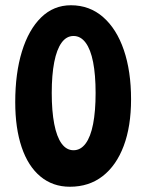

<svg xmlns="http://www.w3.org/2000/svg" viewBox="-20 -718 557 731"><path d="M246 -7Q181 -7 134 -46Q87 -85 62.5 -157.5Q38 -230 38 -329Q38 -439 63.5 -522Q89 -605 136.5 -651.5Q184 -698 250 -698Q321 -698 372.5 -653Q424 -608 451.5 -527.5Q479 -447 479 -340Q479 -237 451 -162.5Q423 -88 371 -47.5Q319 -7 246 -7ZM260 -146Q287 -146 306 -171.5Q325 -197 334.5 -246Q344 -295 344 -364Q344 -433 334.5 -481.5Q325 -530 306 -555.5Q287 -581 260 -581Q233 -581 214.5 -555.5Q196 -530 186.5 -481.5Q177 -433 177 -364Q177 -295 186.5 -246Q196 -197 214.5 -171.5Q233 -146 260 -146Z"/></svg>

Font: DynaPuff Condensed
Style: Regular
Weight: 400
Width: 3
Designer: Toshi Omagari, Jennifer Daniel
Foundry: Google Fonts
Version: Version 2.000